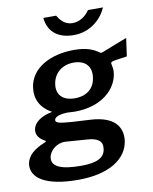

<svg xmlns="http://www.w3.org/2000/svg" viewBox="-115 -795 828 1037"><g transform="rotate(-10 299.0 -276.0)"><path d="M522 -723H440C419 -692 386 -668 346 -668C304 -668 281 -697 265 -723H195C203 -642 260 -603 342 -603C424 -603 492 -653 522 -723ZM229 171C399 171 499 105 513 7C523 -71 477 -129 356 -137C311 -140 273 -142 250 -143C187 -148 161 -151 162 -169C164 -182 182 -195 233 -197C244 -196 264 -195 274 -195C422 -195 506 -275 518 -362C521 -383 517 -400 515 -409C511 -421 514 -426 534 -430L603 -440L617 -539C581 -526 533 -506 496 -492C488 -488 470 -481 466 -484C434 -508 396 -524 328 -524C196 -524 89 -466 75 -362C67 -302 90 -250 154 -215C87 -203 51 -171 46 -136C42 -106 60 -85 87 -70C95 -66 95 -62 86 -59C28 -36 -11 -5 -18 40C-28 118 54 171 229 171ZM288 -266C222 -266 188 -302 196 -359C204 -417 249 -457 314 -457C379 -457 412 -418 403 -359C395 -301 354 -266 288 -266ZM259 99C150 99 96 77 103 26C109 -13 152 -46 195 -44L318 -35C376 -31 399 -8 393 29C388 76 348 99 259 99Z"/></g></svg>

Font: United Sans SemiBold
Style: Italic
Weight: 600
Italic angle: -8°
Designer: Pablo Impallari, Rodrigo Fuenzalida (Modified by Dan O. Williams)
Version: Version 1.000;PS 001.000;hotconv 1.0.88;makeotf.lib2.5.64775